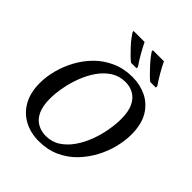

<svg xmlns="http://www.w3.org/2000/svg" viewBox="-256 -1098 1264 1264"><g transform="rotate(45 376.0 -466.5)"><path d="M319 11Q245 11 184.5 -20.5Q124 -52 89 -114Q54 -176 54 -266Q54 -324 70.5 -387Q87 -450 119.5 -510Q152 -570 200.5 -618.5Q249 -667 314 -696Q379 -725 459 -725Q529 -725 589 -696Q649 -667 685 -606.5Q721 -546 721 -450Q721 -395 705.5 -332Q690 -269 658 -208.5Q626 -148 578 -98Q530 -48 465 -18.5Q400 11 319 11ZM328 -46Q385 -46 429 -75Q473 -104 505.5 -151Q538 -198 559.5 -255Q581 -312 591 -370Q601 -428 601 -476Q601 -544 581.5 -586Q562 -628 527.5 -648.5Q493 -669 449 -669Q392 -669 347.5 -640Q303 -611 270.5 -564Q238 -517 216.5 -460Q195 -403 184.5 -345Q174 -287 174 -239Q174 -171 194 -128.5Q214 -86 249.5 -66Q285 -46 328 -46ZM563 -784Q546 -798 526.5 -817.5Q507 -837 487 -859Q467 -881 451.5 -901Q436 -921 428 -934V-944H531Q547 -910 571 -868.5Q595 -827 616 -797V-784ZM384 -784Q367 -798 347 -817.5Q327 -837 307 -859Q287 -881 272 -901Q257 -921 249 -934V-944H351Q367 -910 391 -868.5Q415 -827 436 -797V-784Z"/></g></svg>

Font: ET Text
Style: Italic
Weight: 470
Italic angle: -12°
Designer: Monotype Design Team
Foundry: Monotype Imaging Inc.
Version: Version 2.009